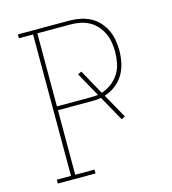

<svg xmlns="http://www.w3.org/2000/svg" viewBox="-109 -825 819 914"><g transform="rotate(-15 300.0 -367.5)"><path d="M63 0V-19H133V-716H63V-735H317Q343 -735 369 -730Q395 -725 418.5 -713Q442 -701 460 -681.5Q478 -662 489.5 -638.5Q501 -615 505.5 -588.5Q510 -562 510 -536Q510 -506 503.5 -475.5Q497 -445 481.5 -419Q466 -393 441 -374Q416 -355 387 -346L454 -226L436 -217L367 -341Q355 -338 342 -337.5Q329 -337 317 -337H154V-19H249V0ZM154 -356H317Q327 -356 337 -356.5Q347 -357 357 -358L291 -477L309 -486L377 -363Q404 -372 426.5 -389Q449 -406 463.5 -429.5Q478 -453 483.5 -480.5Q489 -508 489 -536Q489 -560 485 -583.5Q481 -607 471 -628Q461 -649 445 -667Q429 -685 408 -696Q387 -707 364 -711.5Q341 -716 317 -716H154Z"/></g></svg>

Font: Iosevka Etoile Thin
Style: Regular
Weight: 100
Designer: Belleve Invis
Foundry: Belleve Invis
Version: Version 22.1.2; ttfautohint (v1.8.4)